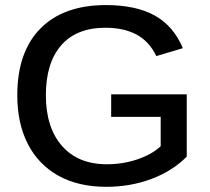

<svg xmlns="http://www.w3.org/2000/svg" viewBox="-20 -718 818 748"><path d="M396 -78.1Q459.5 -78.1 515.9 -97.4Q572.3 -116.7 606 -148.4V-262.7H413.1V-350.6H707.5V-107.9Q652.8 -52.2 570.6 -21.2Q488.3 9.8 394.5 9.8Q285.6 9.8 208 -33.2Q130.4 -76.2 88.9 -156.2Q47.4 -236.3 47.4 -347.2Q47.4 -515.6 137.5 -606.9Q227.5 -698.2 392.6 -698.2Q509.3 -698.2 582.5 -657.7Q655.8 -617.2 692.4 -530.3L588.9 -499.5Q562 -556.2 512.5 -583Q462.9 -609.9 391.1 -609.9Q277.8 -609.9 218.3 -541.3Q158.7 -472.7 158.7 -347.2Q158.7 -221.2 221.4 -149.7Q284.2 -78.1 396 -78.1Z"/></svg>

Font: Arimo Medium
Style: Regular
Weight: 500
Designer: Steve Matteson
Foundry: Monotype Imaging Inc.
Version: Version 1.33